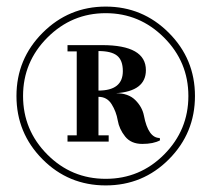

<svg xmlns="http://www.w3.org/2000/svg" viewBox="-20 -573 642 583"><path d="M279 -279V-162H310V-143H185V-162H213V-417H185V-436H290Q423 -436 423 -360Q423 -296 332 -290Q370 -290 391 -269Q412 -248 417 -222Q430 -154 465 -154L466 -147Q446 -136 412 -136Q378 -136 360 -158.5Q342 -181 337.5 -207.5Q333 -234 319 -256.5Q305 -279 279 -279ZM279 -418V-298Q353 -298 353 -357Q353 -390 335.5 -404Q318 -418 279 -418ZM301 -553Q413 -553 492.5 -473.5Q572 -394 572 -281.5Q572 -169 493 -89.5Q414 -10 301 -10Q188 -10 109 -89.5Q30 -169 30 -281.5Q30 -394 109.5 -473.5Q189 -553 301 -553ZM478 -459Q404 -533 301 -533Q198 -533 124 -459Q50 -385 50 -281.5Q50 -178 123.5 -104Q197 -30 301 -30Q405 -30 478.5 -104Q552 -178 552 -281.5Q552 -385 478 -459Z"/></svg>

Font: Rozha One
Style: Regular
Weight: 400
Designer: Tim Donaldson, Indian Type Foundry
Foundry: Indian Type Foundry
Version: Version 1.300;PS 1.0;hotconv 1.0.78;makeotf.lib2.5.61930; tt